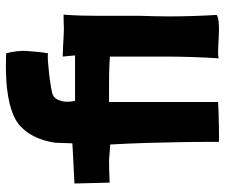

<svg xmlns="http://www.w3.org/2000/svg" viewBox="-76 -690 767 655"><g transform="rotate(-90 307.5 -362.5)"><path d="M151 1C158 2 263 0 287 -2V-374H348C371 -374 400 -374 442 -371V-184C442 -122 440 -61 436 0C439 -1 446 -2 455 -2C477 -2 512 1 535 1C556 1 578 -1 584 -7C581 -60 579 -114 579 -168C579 -200 580 -233 581 -266V-313V-409C581 -449 582 -490 585 -529H567C556 -529 546 -528 536 -528C527 -528 518 -529 510 -529C490 -530 462 -532 442 -532L446 -490H291C289 -498 288 -507 288 -515C288 -525 289 -535 292 -541C296 -556 307 -567 322 -569C335 -572 375 -578 389 -579C411 -581 428 -583 441 -583C446 -583 450 -583 453 -582C457 -600 459 -631 461 -653C463 -675 459 -704 453 -725C439 -725 426 -726 412 -726C392 -726 373 -725 352 -724C287 -718 230 -705 198 -670C168 -639 154 -597 148 -557L146 -499L9 -492L12 -372C26 -373 76 -374 88 -374C108 -373 119 -371 142 -370C143 -352 144 -332 145 -311C147 -273 147 -258 150 -136C151 -97 151 -52 151 1Z"/></g></svg>

Font: Londrina Solid CC
Style: CC
Weight: 400
Designer: Marcelo Magalhaes
Foundry: Tipos Pereira
Version: Version 1.003;FEAKit 1.0